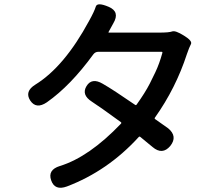

<svg xmlns="http://www.w3.org/2000/svg" viewBox="-20 -832 1040 901"><path d="M294 43Q237 64 220 14Q203 -35 261 -53Q398 -95 548 -252Q551 -256 547 -259Q447 -332 411 -355Q361 -387 386 -428Q411 -469 462 -439Q511 -411 614 -340Q618 -337 621 -341Q661 -397 683 -440Q696 -466 709 -493Q728 -533 742 -584Q743 -589 738 -589H442Q427 -589 418 -577Q311 -430 200 -352Q150 -318 122 -360Q94 -403 146 -435Q282 -519 398 -734Q423 -779 429.5 -801Q436 -823 490 -800Q544 -777 512 -723L490 -683Q487 -679 492 -679H728Q773 -679 788 -684.5Q803 -690 843 -665Q884 -640 876 -625Q868 -610 857 -578Q805 -418 707 -280Q704 -276 708 -273Q762 -235 769 -230Q815 -192 779 -147Q742 -103 696 -142L639 -189Q635 -193 631 -189Q486 -30 294 43Z"/></svg>

Font: Resource Han Rounded CN Medium
Style: Regular
Weight: 500
Designer: Cyano Hao (round all glyphs); Ryoko NISHIZUKA 西塚涼子 (kana, bopomofo & ideographs); Paul D. Hunt (Latin, Greek & Cyrillic)
Foundry: Cyano Hao
Version: 0.990